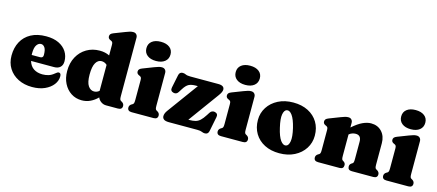

<svg xmlns="http://www.w3.org/2000/svg" viewBox="-54 -1301 4238 1862"><g transform="rotate(15 2065.0 -370.0)"><path d="M535.5 -307.5Q535.5 -269.5 513.5 -248.8Q491.5 -228 452 -228H221Q236 -178 272.2 -154.2Q308.5 -130.5 361 -130.5Q392.5 -130.5 421 -139.2Q449.5 -148 474.5 -169Q488.5 -181 496.2 -185.2Q504 -189.5 511.5 -189.5Q533.5 -188.5 533.5 -156Q533.5 -111.5 503.8 -72.8Q474 -34 420.5 -10Q367 14 295 14Q215.5 14 154.5 -16.8Q93.5 -47.5 59 -102.2Q24.5 -157 24.5 -230.5Q24.5 -309 56.8 -369.2Q89 -429.5 151.2 -463.2Q213.5 -497 303 -497Q378 -497 429.8 -471.8Q481.5 -446.5 508.5 -403.8Q535.5 -361 535.5 -307.5ZM211.5 -301.5Q211.5 -293.5 212 -285.5H296Q326.5 -285.5 326.5 -315Q326.5 -367 311 -389.5Q295.5 -412 273.5 -412Q248 -412 229.8 -385.8Q211.5 -359.5 211.5 -301.5Z M584.5 -225Q584.5 -306.5 618 -367.8Q651.5 -429 709.5 -463Q767.5 -497 840.5 -497Q896 -497 938.5 -475.5V-580.5Q938.5 -600 933.8 -607.2Q929 -614.5 920 -618.5L911 -622.5Q888.5 -632.5 888.5 -654.5Q888.5 -668.5 896.5 -677.5Q904.5 -686.5 924 -694L1032.5 -736Q1058 -746 1074 -750.5Q1090 -755 1107 -755Q1127.5 -755 1139 -742.2Q1150.5 -729.5 1150.5 -710V-123.5Q1150.5 -100.5 1153.8 -91.8Q1157 -83 1164.5 -78.5L1173.5 -73.5Q1196.5 -60 1196.5 -36.5Q1196.5 0 1154 0H1035.5Q1007 0 983.8 -16.5Q960.5 -33 951.5 -57.5Q918 -23.5 878.5 -4.8Q839 14 792.5 14Q733 14 686 -16.5Q639 -47 611.8 -100.8Q584.5 -154.5 584.5 -225ZM803.5 -248Q803.5 -170 827.2 -135Q851 -100 886.5 -100Q915.5 -100 938.5 -120V-380.5Q925.5 -392.5 911.8 -397.8Q898 -403 883.5 -403Q847.5 -403 825.5 -365.5Q803.5 -328 803.5 -248Z M1390.5 -541Q1334.5 -541 1302 -567Q1269.5 -593 1269.5 -638Q1269.5 -682.5 1302 -708Q1334.5 -733.5 1390.5 -733.5Q1446.5 -733.5 1479 -708Q1511.5 -682.5 1511.5 -638Q1511.5 -593 1479 -567Q1446.5 -541 1390.5 -541ZM1507.5 -452V-123.5Q1507.5 -100.5 1510.8 -91.8Q1514 -83 1521.5 -78.5L1530.5 -73.5Q1553.5 -60 1553.5 -36.5Q1553.5 0 1511 0H1292Q1249.5 0 1249.5 -36.5Q1249.5 -60 1273 -73.5L1282 -78.5Q1289 -83 1292.2 -91.8Q1295.5 -100.5 1295.5 -123.5V-322.5Q1295.5 -342 1290.8 -349.2Q1286 -356.5 1277 -360.5L1268 -364.5Q1245.5 -374.5 1245.5 -396.5Q1245.5 -410.5 1253.5 -419.5Q1261.5 -428.5 1281 -436L1389.5 -478Q1416 -488 1431.8 -492.5Q1447.5 -497 1463 -497Q1484.5 -497 1496 -484.2Q1507.5 -471.5 1507.5 -452Z M2065.5 -379 1842 -72H1850Q1887 -72 1912.5 -78.8Q1938 -85.5 1959.2 -105Q1980.5 -124.5 2005 -163L2021.5 -189Q2040 -218 2071 -211.5Q2106 -203 2099 -167.5L2069.5 -19Q2062.5 14.5 2030.5 14.5Q2013.5 14.5 1998.2 7.2Q1983 0 1951 0H1666.5Q1630 0 1614.5 -12Q1599 -24 1599 -44Q1599 -71.5 1622.5 -103L1847 -410.5H1828.5Q1783.5 -410.5 1757 -397.2Q1730.5 -384 1703.5 -340.5L1683 -308Q1665 -279.5 1634.5 -287.5Q1599.5 -296.5 1607.5 -333.5L1634 -463Q1641 -497 1673 -497Q1689.5 -497 1704.8 -489.5Q1720 -482 1752.5 -482H2033Q2094 -482 2094 -441Q2094 -417.5 2065.5 -379Z M2287 -541Q2231 -541 2198.5 -567Q2166 -593 2166 -638Q2166 -682.5 2198.5 -708Q2231 -733.5 2287 -733.5Q2343 -733.5 2375.5 -708Q2408 -682.5 2408 -638Q2408 -593 2375.5 -567Q2343 -541 2287 -541ZM2404 -452V-123.5Q2404 -100.5 2407.2 -91.8Q2410.5 -83 2418 -78.5L2427 -73.5Q2450 -60 2450 -36.5Q2450 0 2407.5 0H2188.5Q2146 0 2146 -36.5Q2146 -60 2169.5 -73.5L2178.5 -78.5Q2185.5 -83 2188.8 -91.8Q2192 -100.5 2192 -123.5V-322.5Q2192 -342 2187.2 -349.2Q2182.5 -356.5 2173.5 -360.5L2164.5 -364.5Q2142 -374.5 2142 -396.5Q2142 -410.5 2150 -419.5Q2158 -428.5 2177.5 -436L2286 -478Q2312.5 -488 2328.2 -492.5Q2344 -497 2359.5 -497Q2381 -497 2392.5 -484.2Q2404 -471.5 2404 -452Z M2784.5 -497Q2870 -497 2933.5 -464.5Q2997 -432 3032 -374Q3067 -316 3067 -239.5Q3067 -168 3030.2 -110.5Q2993.5 -53 2928 -19.5Q2862.5 14 2776.5 14Q2691.5 14 2628 -18.5Q2564.5 -51 2529.2 -109.5Q2494 -168 2494 -245Q2494 -315.5 2530.8 -372.8Q2567.5 -430 2632.8 -463.5Q2698 -497 2784.5 -497ZM2821.5 -75.5Q2847.5 -82 2855.2 -127Q2863 -172 2843 -257Q2822.5 -341.5 2795.5 -378.5Q2768.5 -415.5 2741 -408.5Q2715.5 -402 2707.2 -358Q2699 -314 2719.5 -227Q2739 -142 2766.2 -105.2Q2793.5 -68.5 2821.5 -75.5Z M3379.5 -452V-406Q3437 -456.5 3481.8 -476.8Q3526.5 -497 3564.5 -497Q3631.5 -497 3672.5 -452.8Q3713.5 -408.5 3713.5 -337V-123.5Q3713.5 -100.5 3716.8 -91.5Q3720 -82.5 3727.5 -78.5L3736.5 -73.5Q3759.5 -59.5 3759.5 -36.5Q3759.5 0 3717 0H3502Q3461.5 0 3461.5 -37.5Q3461.5 -58.5 3479.5 -70.5L3488.5 -76Q3496 -80.5 3498.8 -89.8Q3501.5 -99 3501.5 -123.5V-296.5Q3501.5 -360.5 3446 -360.5Q3429.5 -360.5 3411.8 -354.8Q3394 -349 3379.5 -336V-123.5Q3379.5 -99 3382.5 -89.8Q3385.5 -80.5 3393 -76L3402 -70.5Q3419.5 -58.5 3419.5 -37.5Q3419.5 0 3379.5 0H3164Q3121.5 0 3121.5 -36.5Q3121.5 -60 3145 -73.5L3154 -78.5Q3161 -83 3164.2 -91.8Q3167.5 -100.5 3167.5 -123.5V-322.5Q3167.5 -342 3162.8 -349.2Q3158 -356.5 3149 -360.5L3140 -364.5Q3117.5 -374.5 3117.5 -396.5Q3117.5 -410.5 3125.5 -419.5Q3133.5 -428.5 3153 -436L3261.5 -478Q3287 -488 3303 -492.5Q3319 -497 3336 -497Q3356.5 -497 3368 -484.2Q3379.5 -471.5 3379.5 -452Z M3948.5 -541Q3892.5 -541 3860 -567Q3827.5 -593 3827.5 -638Q3827.5 -682.5 3860 -708Q3892.5 -733.5 3948.5 -733.5Q4004.5 -733.5 4037 -708Q4069.5 -682.5 4069.5 -638Q4069.5 -593 4037 -567Q4004.5 -541 3948.5 -541ZM4065.5 -452V-123.5Q4065.5 -100.5 4068.8 -91.8Q4072 -83 4079.5 -78.5L4088.5 -73.5Q4111.5 -60 4111.5 -36.5Q4111.5 0 4069 0H3850Q3807.5 0 3807.5 -36.5Q3807.5 -60 3831 -73.5L3840 -78.5Q3847 -83 3850.2 -91.8Q3853.5 -100.5 3853.5 -123.5V-322.5Q3853.5 -342 3848.8 -349.2Q3844 -356.5 3835 -360.5L3826 -364.5Q3803.5 -374.5 3803.5 -396.5Q3803.5 -410.5 3811.5 -419.5Q3819.5 -428.5 3839 -436L3947.5 -478Q3974 -488 3989.8 -492.5Q4005.5 -497 4021 -497Q4042.5 -497 4054 -484.2Q4065.5 -471.5 4065.5 -452Z"/></g></svg>

Font: Fraunces 9pt Soft Black
Style: Regular
Weight: 900
Version: Version 1.000;[b76b70a41]